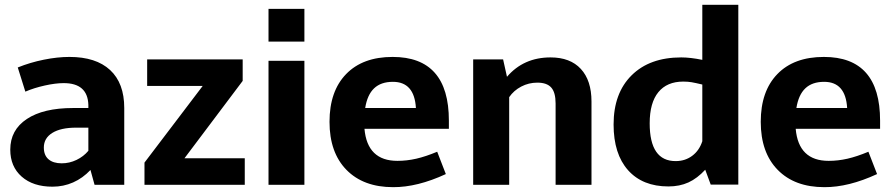

<svg xmlns="http://www.w3.org/2000/svg" viewBox="-20 -772 3727 802"><path d="M499 -320.8V0H375L357.9 -62Q325.7 -27.8 285.4 -10Q245.1 7.8 199.2 7.8Q118.2 7.8 70.6 -34.2Q22.9 -76.2 22.9 -147Q22.9 -229 92 -274.9Q161.1 -320.8 285.2 -320.8H349.1V-334Q346.2 -424.8 246.1 -424.8Q211.9 -424.8 167 -414.8Q122.1 -404.8 85.9 -389.2L54.2 -490.2Q106 -511.2 163.1 -522.7Q220.2 -534.2 270 -534.2Q380.9 -534.2 439.9 -479.5Q499 -424.8 499 -320.8ZM163.1 -155.8Q163.1 -123.5 182.6 -106.7Q202.1 -89.8 237.8 -89.8Q270 -89.8 299.6 -104Q329.1 -118.2 349.1 -142.1V-238.8H297.9Q233.9 -238.8 198.5 -216.8Q163.1 -194.8 163.1 -155.8Z M993.7 -523.9V-434.1L750.5 -110.8H1002.4V0H583.5V-92.8L826.7 -413.1H594.7V-523.9Z M1101.6 -734.9H1251.5V-598.1H1101.6ZM1101.6 -518.1H1251.5V0H1101.6Z M1640.1 -100.1Q1679.2 -100.1 1718.8 -109.1Q1758.3 -118.2 1806.2 -138.2L1842.3 -44.9Q1723.1 10.3 1622.1 9.8Q1498 9.8 1427.2 -62.5Q1356.4 -134.8 1356.4 -263.2Q1356.4 -391.1 1425.8 -462.6Q1495.1 -534.2 1620.1 -534.2Q1855 -534.2 1855 -268.1V-233.9H1502.4Q1514.2 -100.1 1640.1 -100.1ZM1621.1 -430.2Q1571.3 -430.2 1542.7 -403.1Q1514.2 -376 1505.4 -320.8H1717.3Q1710.9 -430.2 1621.1 -430.2Z M2279.8 -532.2Q2361.8 -532.2 2406.2 -484.1Q2450.7 -436 2450.7 -348.1V0H2300.8V-339.8Q2300.8 -385.7 2282.7 -406.2Q2264.6 -426.8 2224.6 -426.8Q2188.5 -426.8 2157.2 -410.4Q2126 -394 2106.9 -366.2V0H1956.5V-523.9H2081.5L2097.7 -451.2Q2167 -532.2 2279.8 -532.2Z M2925.8 -63Q2892.6 -26.9 2855.7 -10Q2818.8 6.8 2772 6.8Q2664.1 6.8 2603.5 -61Q2543 -128.9 2543 -252Q2543 -382.8 2618.4 -457.5Q2693.8 -532.2 2825.7 -532.2Q2863.8 -532.2 2913.6 -522V-752H3064V-1H2948.7ZM2913.6 -182.1V-418.9Q2884.8 -425.8 2869.1 -428.5Q2853.5 -431.2 2834 -431.2Q2766.1 -431.2 2730 -387Q2693.8 -342.8 2693.8 -256.8Q2693.8 -98.6 2802.7 -99.1Q2841.8 -99.1 2871.3 -121.1Q2900.9 -143.1 2913.6 -182.1Z M3441.4 -100.1Q3480.5 -100.1 3520 -109.1Q3559.6 -118.2 3607.4 -138.2L3643.6 -44.9Q3524.4 10.3 3423.3 9.8Q3299.3 9.8 3228.5 -62.5Q3157.7 -134.8 3157.7 -263.2Q3157.7 -391.1 3227.1 -462.6Q3296.4 -534.2 3421.4 -534.2Q3656.2 -534.2 3656.2 -268.1V-233.9H3303.7Q3315.4 -100.1 3441.4 -100.1ZM3422.4 -430.2Q3372.6 -430.2 3344 -403.1Q3315.4 -376 3306.6 -320.8H3518.6Q3512.2 -430.2 3422.4 -430.2Z"/></svg>

Font: Sarala
Style: Bold
Weight: 700
Designer: Andres Torresi
Foundry: Huerta Tipografica
Version: Version 1.004;PS 001.003;hotconv 1.0.70;makeotf.lib2.5.58329